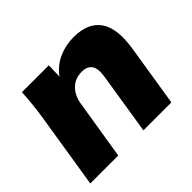

<svg xmlns="http://www.w3.org/2000/svg" viewBox="-121 -692 864 864"><g transform="rotate(-45 311.5 -259.5)"><path d="M15 0 74 -370Q84 -437 88 -508H259L257 -438Q287 -479 331.5 -499Q376 -519 428 -519Q518 -519 557 -464Q596 -409 578 -295L531 0H353L400 -296Q407 -343 391.5 -363Q376 -383 344 -383Q301 -383 273.5 -356Q246 -329 239 -285L193 0Z"/></g></svg>

Font: Winston ExtraBold
Style: Italic
Weight: 800
Italic angle: -9°
Designer: Original fonts by Vernon Adams / Changes by Cristiano Sobral
Foundry: Original fonts by Vernon Adams / Changes by Cristiano Sobral
Version: Version 2.503;July 17, 2020;FontCreator 13.0.0.2655 64-bit